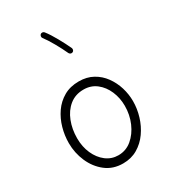

<svg xmlns="http://www.w3.org/2000/svg" viewBox="-210 -974 986 1102"><g transform="rotate(-30 283.0 -422.5)"><path d="M289.1 -516.1Q341.8 -516.1 381.8 -493.9Q421.9 -471.7 448.7 -434.6Q475.6 -397.5 489.3 -352.8Q502.9 -308.1 502.9 -262.7Q502.9 -212.4 487.8 -162.6Q472.7 -112.8 443.6 -71.5Q414.6 -30.3 372.3 -5.4Q330.1 19.5 275.9 19.5Q209.5 19.5 161.9 -17.6Q114.3 -54.7 88.6 -113.5Q63 -172.4 63 -237.3Q63 -287.6 76.9 -336.9Q90.8 -386.2 118.9 -426.8Q147 -467.3 189.5 -491.7Q231.9 -516.1 289.1 -516.1ZM289.1 -461.9Q234.9 -461.9 196.5 -430.9Q158.2 -399.9 138.2 -348.6Q118.2 -297.4 118.2 -237.3Q118.2 -181.2 138.7 -135.3Q159.2 -89.4 194.8 -62Q230.5 -34.7 275.9 -34.7Q326.2 -34.7 365 -67.1Q403.8 -99.6 426.3 -151.6Q448.7 -203.6 448.7 -262.7Q448.7 -314.9 429.2 -360.4Q409.7 -405.8 374 -433.8Q338.4 -461.9 289.1 -461.9ZM236.8 -860.4Q242.2 -864.7 249.5 -863.8Q256.8 -862.8 261.2 -857.4Q284.2 -828.1 308.8 -783.7Q333.5 -739.3 351.1 -701.2Q353.5 -694.8 351.1 -687.7Q348.6 -680.7 342.3 -678.2Q335.9 -675.3 329.1 -678Q322.3 -680.7 319.3 -687Q302.7 -723.6 278.3 -766.8Q253.9 -810.1 233.9 -835.9Q229.5 -841.3 230.7 -848.6Q231.9 -856 236.8 -860.4Z"/></g></svg>

Font: Mikhak Light
Style: Regular
Weight: 300
Designer: Amin Abedi
Version: Version 3.3